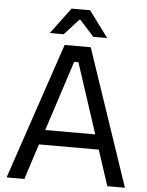

<svg xmlns="http://www.w3.org/2000/svg" viewBox="-61 -984 789 1033"><g transform="rotate(5 333.5 -467.5)"><path d="M178 -794 283 -935H383L488 -794H413L336 -879H330L253 -794ZM14 0 263 -737H404L653 0H558L495 -192H172L110 0ZM199 -272H469L345 -651H322Z"/></g></svg>

Font: Tomorrow
Style: Regular
Weight: 400
Designer: Tony de Marco, Monica Rizzolli
Foundry: Just in Type
Version: Version 2.002